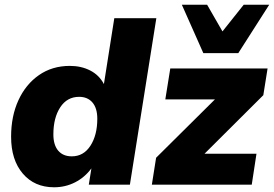

<svg xmlns="http://www.w3.org/2000/svg" viewBox="-20 -782 1160 813"><path d="M209 11Q126 11 76.5 -47Q27 -105 27 -203Q27 -290 58 -357.5Q89 -425 145 -464Q201 -503 276 -503Q324 -503 362 -483.5Q400 -464 420 -426L464 -705H642L530 0H356L367 -69Q339 -31 298 -10Q257 11 209 11ZM284 -120Q334 -120 363 -165Q392 -210 392 -279Q392 -324 371.5 -348Q351 -372 315 -372Q264 -372 235 -327.5Q206 -283 206 -213Q206 -168 226.5 -144Q247 -120 284 -120ZM623 0 641 -114 890 -361H680L701 -492H1113L1095 -379L846 -131H1066L1046 0ZM841 -557 750 -762H857L922 -649L1012 -762H1120L989 -557Z"/></svg>

Font: Nunito Sans Black
Style: Italic
Weight: 900
Italic angle: -9°
Designer: Vernon Adams
Foundry: Vernon Adams
Version: Version 3.006; ttfautohint (v1.8.3)